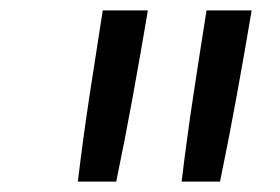

<svg xmlns="http://www.w3.org/2000/svg" viewBox="-20 -792 540 370"><path d="M330 -442Q340 -525 352.5 -607.5Q365 -690 378 -772H465Q451 -689 436 -606.5Q421 -524 404 -442ZM130 -442Q140 -525 152.5 -607.5Q165 -690 178 -772H265Q251 -689 236 -606.5Q221 -524 204 -442Z"/></svg>

Font: Iosevka Gothic
Style: Italic
Weight: 400
Italic angle: -9°
Monospace: yes
Designer: Belleve Invis
Foundry: Belleve Invis
Version: Version 15.5.1; ttfautohint (v1.8.4)